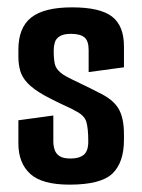

<svg xmlns="http://www.w3.org/2000/svg" viewBox="-20 -496 387 522"><path d="M169 6Q94 6 62 -23.5Q30 -53 30 -106V-169L125 -182V-111Q125 -100 128.5 -89Q132 -78 142 -71.5Q152 -65 172 -65Q195 -65 207.5 -75Q220 -85 220 -111Q220 -148 214.5 -165.5Q209 -183 184 -195Q176 -200 164.5 -205Q153 -210 141 -216Q129 -222 118 -227.5Q107 -233 100 -237Q70 -254 55 -270Q40 -286 35 -303.5Q30 -321 30 -342V-361Q30 -421 65 -448.5Q100 -476 176 -476Q252 -476 284.5 -451Q317 -426 317 -370V-313L221 -300V-360Q221 -385 209.5 -394.5Q198 -404 173 -404Q153 -404 142.5 -397.5Q132 -391 129 -380.5Q126 -370 126 -359Q126 -328 131 -316Q136 -304 152 -293Q160 -288 174 -281Q188 -274 207 -265Q226 -256 249 -244Q287 -226 302 -201Q317 -176 317 -131V-116Q317 -54 285.5 -24Q254 6 169 6Z"/></svg>

Font: Smooch Sans
Style: Bold
Weight: 700
Designer: Robert E. Leuschke
Foundry: Robert E. Leuschke
Version: Version 1.010